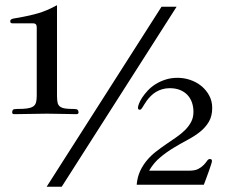

<svg xmlns="http://www.w3.org/2000/svg" viewBox="-20 -712 870 740"><path d="M506.8 0Q509.3 -29.3 520 -52.5Q530.8 -75.7 546.4 -94.2Q562 -112.8 581.5 -127.9Q601.1 -143.1 621.1 -156.7Q641.1 -170.4 659.9 -183.3Q678.7 -196.3 693.4 -210.9Q708 -225.6 716.8 -242.4Q725.6 -259.3 725.6 -280.8Q725.6 -299.8 720 -316.4Q714.4 -333 702.9 -345.5Q691.4 -357.9 674.3 -365Q657.2 -372.1 633.8 -372.1Q618.7 -372.1 605.5 -368.2Q592.3 -364.3 581.3 -357.7Q570.3 -351.1 561.5 -342.3Q552.7 -333.5 545.9 -324.2Q539.1 -314.9 535.2 -308.1Q531.2 -301.3 528.6 -297.1Q525.9 -293 523.7 -291Q521.5 -289.1 518.6 -289.1Q511.7 -289.1 511.7 -296.9Q511.7 -302.2 515.9 -313Q520 -323.7 528.3 -336.4Q536.6 -349.1 549.1 -362.5Q561.5 -376 578.6 -387Q595.7 -397.9 617.2 -405Q638.7 -412.1 664.6 -412.1Q689 -412.1 712.9 -404.1Q736.8 -396 755.6 -380.9Q774.4 -365.7 786.1 -344.2Q797.9 -322.8 797.9 -295.9Q797.9 -264.2 784.7 -242.2Q771.5 -220.2 750.5 -203.6Q729.5 -187 702.9 -172.9Q676.3 -158.7 649.2 -142.3Q622.1 -126 597.2 -105.2Q572.3 -84.5 554.7 -54.2H709.5Q731.9 -54.2 744.9 -61.3Q757.8 -68.4 765.6 -76.7Q773.4 -85 778.1 -92Q782.7 -99.1 788.6 -99.1Q793.9 -99.1 795.4 -96.9Q796.9 -94.7 796.9 -90.8Q796.9 -88.4 793.5 -77.6Q790 -66.9 785.2 -53Q780.3 -39.1 774.9 -24.7Q769.5 -10.3 765.6 0ZM199.7 -342.8Q199.7 -326.7 201.9 -316.7Q204.1 -306.6 211.2 -301.3Q218.3 -295.9 231 -293.9Q243.7 -292 264.6 -292Q275.9 -292 279.3 -288.6Q282.7 -285.2 282.7 -278.8Q282.7 -272 273.9 -272Q253.4 -272 225.1 -272.9Q196.8 -273.9 160.6 -273.9Q124.5 -273.9 94.2 -272.9Q64 -272 34.7 -272Q26.9 -272 26.9 -278.8Q26.9 -285.2 29.8 -288.6Q32.7 -292 44.9 -292Q68.8 -292 83.7 -293.9Q98.6 -295.9 107.2 -301.3Q115.7 -306.6 118.7 -316.7Q121.6 -326.7 121.6 -342.8V-606.9Q121.6 -622.1 107.9 -622.1H28.8Q24.9 -622.1 22.2 -623.5Q19.5 -625 19.5 -630.9Q19.5 -638.2 32.5 -640.6Q45.4 -643.1 69.1 -647.2Q92.8 -651.4 126 -660.6Q159.2 -669.9 199.7 -691.9ZM217.8 7.8H159.7L602.5 -686H660.6Z"/></svg>

Font: XB Zar
Style: Regular
Weight: 400
Designer: Behnam
Foundry: Irmug
Version: Version 8.005 2009